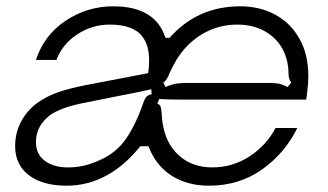

<svg xmlns="http://www.w3.org/2000/svg" viewBox="-20 -579 1041 609"><path d="M28 -116Q28 -161 50 -199Q72 -237 111 -261Q140 -279 173.5 -289.5Q207 -300 247 -308L450 -347Q453 -368 453 -386Q453 -434 433 -461Q405 -501 328 -501Q272 -501 225 -470Q178 -439 159 -389H94Q120 -468 188.5 -513.5Q257 -559 339 -559Q440 -559 483 -502Q496 -485 505 -459H518Q606 -559 742 -559Q804 -559 853 -532.5Q902 -506 930 -456Q958 -406 958 -337Q958 -316 955 -293Q953 -272 951 -263H567Q510 -263 485 -265L479 -250Q487 -248 489.5 -240.5Q492 -233 493 -217Q493 -204 496 -187Q506 -123 548 -85.5Q590 -48 653 -48Q718 -48 771.5 -83Q825 -118 854 -173H923Q883 -92 810.5 -41Q738 10 643 10Q574 10 524 -22Q474 -54 451 -115H425Q324 10 191 10Q116 10 72 -23Q28 -56 28 -116ZM505 -303Q526 -312 541 -314Q556 -316 576 -316H831Q849 -316 862 -314Q875 -312 892 -303L904 -317Q895 -327 895 -349Q895 -365 891 -384Q878 -439 835.5 -470Q793 -501 733 -501Q673 -501 622.5 -471.5Q572 -442 539 -388Q533 -378 519 -350Q514 -337 509.5 -329.5Q505 -322 498 -317ZM294 -70Q348 -93 379.5 -138.5Q411 -184 435 -254Q439 -266 444.5 -272Q450 -278 461 -280L460 -296Q427 -288 363 -276L238 -251Q172 -237 139 -214Q94 -180 94 -128Q94 -90 122 -69Q150 -48 196 -48Q246 -48 294 -70Z"/></svg>

Font: Open Sauce Sans Light Italic
Style: Regular
Weight: 300
Italic angle: -10°
Designer: Alfredo Marco Pradil
Foundry: Creative Sauce Fz LLC
Version: Version 1.477